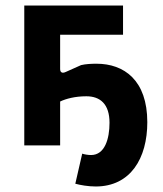

<svg xmlns="http://www.w3.org/2000/svg" viewBox="-20 -527 592 696"><path d="M68 0H198V-159C219 -169 252 -178 293 -178C343 -178 377 -150 377 -82C377 -24 360 35 310 35C300 35 287 33 278 30L253 139C271 144 300 149 327 149C453 149 514 47 514 -84C514 -236 430 -296 330 -296C311 -296 291 -295 274 -291L218 -266C205 -260 198 -265 198 -277V-401H426V-507H68Z"/></svg>

Font: Finlandica SemiBold
Style: Regular
Weight: 600
Designer: Niklas Ekholm, Juho Hiilivirta, Jaakko Suomalainen
Foundry: Helsinki Type Studio
Version: Version 2.000;Glyphs 3.2 (3202)